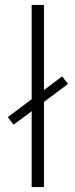

<svg xmlns="http://www.w3.org/2000/svg" viewBox="-20 -762 307 782"><path d="M35 -254 109 -309V0H159V-347L257 -420L233 -451L159 -395V-742H109V-358L12 -285Z"/></svg>

Font: Montserrat Light
Style: Regular
Weight: 300
Designer: Julieta Ulanovsky
Foundry: Julieta Ulanovsky
Version: Version 7.200